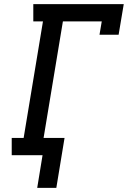

<svg xmlns="http://www.w3.org/2000/svg" viewBox="-20 -755 640 934"><path d="M254 159H161L187 0H37V-84H95L189 -651H142V-735H582L557 -586H464L475 -651H286L192 -84H294Z"/></svg>

Font: Iosevka Slab MdExObl
Style: Regular
Weight: 500
Width: 7
Italic angle: -9°
Monospace: yes
Designer: Belleve Invis
Foundry: Belleve Invis
Version: Version 11.1.1; ttfautohint (v1.8.3)